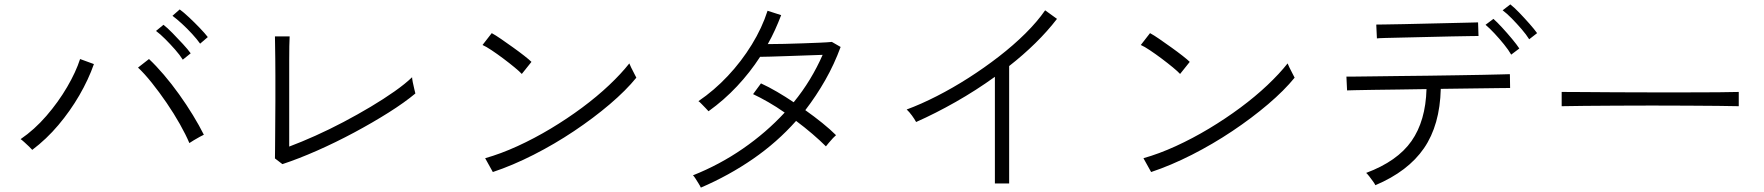

<svg xmlns="http://www.w3.org/2000/svg" viewBox="-20 -830 8040 875"><path d="M127 -147Q123 -152 112.5 -162Q102 -172 91 -182Q80 -192 74 -196Q137 -239 191.5 -302Q246 -365 286 -433.5Q326 -502 345 -561L408 -538Q383 -467 341.5 -395.5Q300 -324 246 -260Q192 -196 127 -147ZM843 -178Q827 -216 800 -264Q773 -312 739.5 -361Q706 -410 672 -452.5Q638 -495 609 -522L659 -561Q691 -531 726.5 -489.5Q762 -448 796 -400.5Q830 -353 859 -305.5Q888 -258 909 -216Q904 -214 890.5 -206.5Q877 -199 863.5 -191Q850 -183 843 -178ZM892 -631Q878 -651 855.5 -675.5Q833 -700 809 -722Q785 -744 766 -758L799 -787Q817 -774 842 -750.5Q867 -727 890.5 -702.5Q914 -678 927 -661ZM813 -558Q800 -579 778 -604Q756 -629 733 -652Q710 -675 691 -689L725 -717Q742 -704 766 -679.5Q790 -655 813.5 -629.5Q837 -604 849 -587Z M1267 -82 1233 -108Q1233 -120 1233.5 -148.5Q1234 -177 1234 -215Q1234 -253 1234.5 -293Q1235 -333 1235 -368Q1235 -403 1235 -425Q1235 -449 1235 -487Q1235 -525 1234.5 -564Q1234 -603 1233.5 -631.5Q1233 -660 1233 -664H1300Q1299 -649 1298.5 -619.5Q1298 -590 1298 -554Q1298 -518 1298 -484Q1298 -450 1298 -426V-162Q1354 -183 1417.5 -211.5Q1481 -240 1545.5 -274Q1610 -308 1669.5 -343.5Q1729 -379 1778 -413.5Q1827 -448 1858 -478Q1858 -472 1861 -456Q1864 -440 1868 -424.5Q1872 -409 1873 -404Q1824 -363 1751 -317Q1678 -271 1594 -226Q1510 -181 1425 -143.5Q1340 -106 1267 -82Z M2226 -46 2191 -109Q2262 -129 2338.5 -164Q2415 -199 2490 -244Q2565 -289 2633 -339.5Q2701 -390 2756 -442Q2811 -494 2848 -541Q2850 -536 2856.5 -522Q2863 -508 2870.5 -494.5Q2878 -481 2880 -476Q2833 -418 2759 -355Q2685 -292 2596 -232.5Q2507 -173 2411.5 -124.5Q2316 -76 2226 -46ZM2358 -493Q2348 -504 2325 -523Q2302 -542 2274 -563Q2246 -584 2220.5 -601Q2195 -618 2179 -625L2221 -679Q2238 -670 2264 -652Q2290 -634 2318 -614Q2346 -594 2369 -576Q2392 -558 2402 -548Z M3174 25Q3171 18 3163.5 6Q3156 -6 3149 -17Q3142 -28 3138 -31Q3259 -79 3365.5 -152.5Q3472 -226 3556 -317Q3519 -343 3481.5 -364.5Q3444 -386 3412 -401L3448 -450Q3483 -434 3521.5 -411.5Q3560 -389 3597 -364Q3638 -414 3671 -468.5Q3704 -523 3729 -580Q3698 -579 3655.5 -577.5Q3613 -576 3570 -574.5Q3527 -573 3492.5 -572Q3458 -571 3444 -571Q3398 -500 3339 -437Q3280 -374 3209 -323Q3205 -328 3195.5 -337.5Q3186 -347 3177 -356.5Q3168 -366 3163 -369Q3235 -418 3297 -484Q3359 -550 3406 -626.5Q3453 -703 3478 -781L3540 -761Q3527 -727 3512 -694Q3497 -661 3479 -629Q3512 -629 3554 -630Q3596 -631 3638.5 -632.5Q3681 -634 3716.5 -635.5Q3752 -637 3771 -639L3811 -616Q3782 -537 3741 -465Q3700 -393 3650 -328Q3691 -299 3727.5 -269.5Q3764 -240 3790 -214Q3786 -211 3776 -200.5Q3766 -190 3757 -179Q3748 -168 3744 -163Q3718 -189 3682.5 -219.5Q3647 -250 3608 -279Q3522 -182 3412 -106Q3302 -30 3174 25Z M4514 6V-480Q4428 -418 4335.5 -365.5Q4243 -313 4155 -274Q4148 -287 4136 -303.5Q4124 -320 4112 -331Q4177 -355 4249.5 -392Q4322 -429 4394 -475Q4466 -521 4532.5 -572.5Q4599 -624 4653 -677.5Q4707 -731 4743 -783L4797 -744Q4754 -688 4698.5 -633.5Q4643 -579 4579 -529V6Z M5226 -46 5191 -109Q5262 -129 5338.5 -164Q5415 -199 5490 -244Q5565 -289 5633 -339.5Q5701 -390 5756 -442Q5811 -494 5848 -541Q5850 -536 5856.5 -522Q5863 -508 5870.5 -494.5Q5878 -481 5880 -476Q5833 -418 5759 -355Q5685 -292 5596 -232.5Q5507 -173 5411.5 -124.5Q5316 -76 5226 -46ZM5358 -493Q5348 -504 5325 -523Q5302 -542 5274 -563Q5246 -584 5220.5 -601Q5195 -618 5179 -625L5221 -679Q5238 -670 5264 -652Q5290 -634 5318 -614Q5346 -594 5369 -576Q5392 -558 5402 -548Z M6248 14Q6246 9 6237.5 -3Q6229 -15 6220 -26.5Q6211 -38 6206 -42Q6348 -95 6412.5 -187Q6477 -279 6481 -424Q6415 -423 6352.5 -422Q6290 -421 6238.5 -420.5Q6187 -420 6155.5 -419Q6124 -418 6119 -418L6116 -481Q6120 -481 6152.5 -481Q6185 -481 6237.5 -482Q6290 -483 6354.5 -483.5Q6419 -484 6488 -485Q6557 -486 6621.5 -487Q6686 -488 6739 -489Q6792 -490 6824.5 -491Q6857 -492 6861 -492L6862 -429Q6857 -429 6811.5 -428.5Q6766 -428 6696 -427Q6626 -426 6546 -425Q6542 -260 6469.5 -154.5Q6397 -49 6248 14ZM6255 -655 6252 -718Q6256 -718 6290.5 -718.5Q6325 -719 6376.5 -720Q6428 -721 6485 -722.5Q6542 -724 6593 -725Q6644 -726 6678 -727Q6712 -728 6716 -728L6718 -666Q6713 -666 6679 -665.5Q6645 -665 6594 -664Q6543 -663 6486.5 -661.5Q6430 -660 6379 -659Q6328 -658 6294 -657Q6260 -656 6255 -655ZM6867 -581Q6855 -602 6834 -628Q6813 -654 6790.5 -678Q6768 -702 6750 -717L6786 -744Q6802 -730 6825.5 -704.5Q6849 -679 6871 -652.5Q6893 -626 6904 -609ZM6949 -651Q6936 -672 6914.5 -697Q6893 -722 6870 -745.5Q6847 -769 6828 -783L6863 -810Q6880 -797 6904 -772Q6928 -747 6950.5 -721.5Q6973 -696 6985 -679Z M7097 -346V-411Q7132 -411 7196 -410.5Q7260 -410 7340 -409.5Q7420 -409 7505 -409Q7590 -409 7669 -409Q7748 -409 7810 -409.5Q7872 -410 7904 -411V-346Q7871 -347 7809.5 -347.5Q7748 -348 7670.5 -348.5Q7593 -349 7509.5 -349Q7426 -349 7346.5 -348.5Q7267 -348 7202 -347.5Q7137 -347 7097 -346Z"/></svg>

Font: Zen Kaku Gothic New
Style: Regular
Weight: 400
Designer: Yoshimichi Ohira
Foundry: Positype
Version: Version 1.001